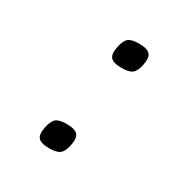

<svg xmlns="http://www.w3.org/2000/svg" viewBox="-148 -765 897 913"><g transform="rotate(30 300.0 -308.5)"><path d="M346 -489Q299 -489 284.5 -506.5Q270 -524 279 -566Q287 -604 303.5 -617.5Q320 -631 361 -631Q407 -631 422 -613.5Q437 -596 428 -553Q420 -516 403 -502.5Q386 -489 346 -489ZM239 14Q192 14 177.5 -3.5Q163 -21 172 -63Q180 -101 196.5 -114.5Q213 -128 254 -128Q300 -128 315 -110.5Q330 -93 321 -50Q313 -13 296 0.5Q279 14 239 14Z"/></g></svg>

Font: Victor Mono Thin Medium
Style: Italic
Weight: 500
Italic angle: -12°
Monospace: yes
Version: Version 1.561;gftools[0.9.30]